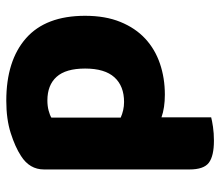

<svg xmlns="http://www.w3.org/2000/svg" viewBox="-66 -636 717 626"><g transform="rotate(90 293.0 -322.5)"><path d="M288 -501Q331 -501 362 -490V-652Q373 -655 393.5 -658Q414 -661 438 -661Q488 -661 510 -644.5Q532 -628 532 -581V-107Q532 -60 488 -32Q459 -13 413.5 1.5Q368 16 308 16Q177 16 104 -48.5Q31 -113 31 -241Q31 -307 51 -356Q71 -405 105.5 -437Q140 -469 187 -485Q234 -501 288 -501ZM363 -357Q352 -362 339 -365Q326 -368 312 -368Q260 -368 231.5 -336.5Q203 -305 203 -241Q203 -178 230 -148Q257 -118 307 -118Q325 -118 340 -122Q355 -126 363 -131Z"/></g></svg>

Font: Baloo Thambi 2 ExtraBold
Style: Regular
Weight: 800
Designer: Aadarsh Rajan and Ek Type
Foundry: Ek Type
Version: Version 1.640;hotconv 1.0.111;makeotfexe 2.5.65597; ttfautoh